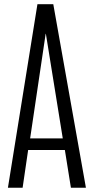

<svg xmlns="http://www.w3.org/2000/svg" viewBox="-20 -879 439 899"><path d="M17.1 0 155.3 -859.4H229.5L382.3 0H312L283.7 -176.8H111.8L85.9 0ZM121.1 -231H273.9L194.8 -720.7H193.8Z"/></svg>

Font: Antonio Thin
Style: Regular
Weight: 250
Designer: Vernon Adams
Foundry: Vernon Adams
Version: Version 1.002